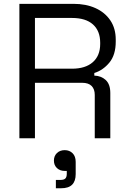

<svg xmlns="http://www.w3.org/2000/svg" viewBox="-20 -720 671 1000"><path d="M162 0H81V-700H362.5Q427.8 -700 477.1 -677.8Q526.5 -655.5 554.6 -613.9Q582.8 -572.2 582.8 -513.8V-503.2Q582.8 -434.2 549.8 -394.1Q516.8 -354 471.2 -339.8V-326.2Q507.5 -325 531 -302.9Q554.5 -280.8 554.5 -235.8V0H473.5V-225.8Q473.5 -255.8 457.2 -272.2Q441 -288.8 407.5 -288.8H162ZM162 -626.5V-362.2H354.5Q424.8 -362.2 463.2 -396Q501.8 -429.8 501.8 -491.2V-497.5Q501.8 -559 464.1 -592.8Q426.5 -626.5 354.5 -626.5ZM298 260.5H271V217.2H294.2Q312.8 217.2 320.2 209.8Q327.8 202.2 327.8 185.2V170.2H317Q292.5 170.2 276.6 155.4Q260.8 140.5 260.8 116.2Q260.8 92.5 276.5 77.2Q292.2 62 317.2 62Q341.8 62 358 78Q374.2 94 374.2 123.2V186.8Q374.2 223.5 355.6 242Q337 260.5 298 260.5Z"/></svg>

Font: Space Grotesk Variable Light
Style: Regular
Weight: 300
Designer: Florian Karsten
Foundry: Florian Karsten
Version: Version 2.000